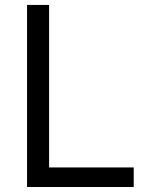

<svg xmlns="http://www.w3.org/2000/svg" viewBox="-20 -747 602 767"><path d="M88.1 0V-727.3H176.1V-78.1H514.2V0Z"/></svg>

Font: InterMG
Style: Regular
Weight: 400
Designer: Rasmus Andersson
Foundry: rsms
Version: Version 3.019;December 26, 2023;FontCreator 15.0.0.2955 64-b